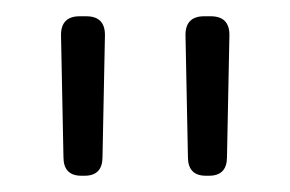

<svg xmlns="http://www.w3.org/2000/svg" viewBox="-20 -715 357 236"><path d="M58 -522 55 -672Q55 -695 78 -695H86Q109 -695 109 -672L106 -522Q106 -499 84 -499H80Q58 -499 58 -522ZM211 -522 208 -672Q208 -695 231 -695H239Q262 -695 262 -672L259 -522Q259 -499 237 -499H233Q211 -499 211 -522Z"/></svg>

Font: Mitr ExtraLight
Style: Regular
Weight: 275
Designer: Thanarat Vachiruckul
Foundry: Cadson Demak Co.,Ltd.
Version: Version 1.001